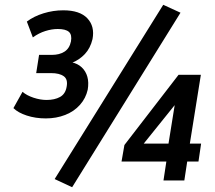

<svg xmlns="http://www.w3.org/2000/svg" viewBox="-20 -753 898 801"><path d="M171 -259Q128 -259 91.5 -271Q55 -283 36 -302L74 -370Q91 -355 119.5 -345.5Q148 -336 174 -336Q208 -336 230.5 -348.5Q253 -361 258 -391Q264 -422 246 -435Q228 -448 193 -448H131L143 -524H196Q228 -524 249 -537.5Q270 -551 276 -580Q281 -608 267.5 -620Q254 -632 221 -632Q196 -632 169 -623.5Q142 -615 117 -597L92 -663Q121 -685 161.5 -697.5Q202 -710 244 -710Q313 -710 344.5 -676.5Q376 -643 366 -590Q357 -552 334 -527.5Q311 -503 278 -490L279 -493Q304 -488 321 -472Q338 -456 344.5 -432.5Q351 -409 346 -379Q338 -343 313.5 -315.5Q289 -288 252 -273.5Q215 -259 171 -259ZM281 28 208 -6 661 -733 733 -700ZM662 0 674 -79H487L499 -148L725 -441H818L772 -154H819L808 -79H761L749 0ZM683 -154 714 -347H735L562 -132L566 -154Z"/></svg>

Font: Nunito Sans 10pt Condensed
Style: Bold Italic
Weight: 700
Width: 3
Italic angle: -9°
Designer: Vernon Adams
Foundry: Vernon Adams
Version: Version 3.101;gftools[0.9.27]